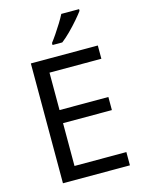

<svg xmlns="http://www.w3.org/2000/svg" viewBox="-137 -1024 830 1105"><g transform="rotate(-15 278.0 -472.0)"><path d="M97 -714H496V-635H187V-412H478V-334H187V-79H496V0H97ZM446 -944V-934Q433 -916 408.5 -887.5Q384 -859 355.5 -830.5Q327 -802 303 -784H245V-796Q259 -814 277 -840.5Q295 -867 312 -894.5Q329 -922 340 -944Z"/></g></svg>

Font: BC Sans
Style: Regular
Weight: 400
Designer: Monotype Design Team
Province of B.C.
Foundry: Monotype Imaging Inc.
Version: Version 2.000;GOOG;noto-source:20170915:90ef993387c0